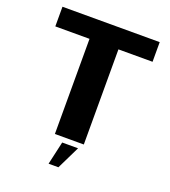

<svg xmlns="http://www.w3.org/2000/svg" viewBox="-150 -785 942 1061"><g transform="rotate(20 321.0 -254.5)"><path d="M235.2 0H405.3V-559.4H605.9V-675H34.1V-559.4H235.2ZM258.6 166.3H316.4L382.6 30.6H289.3Z"/></g></svg>

Font: Anybody Thin
Style: Regular
Weight: 100
Designer: Tyler Finck
Foundry: Etcetera Type Company
Version: Version 1.114;gftools[0.9.25]